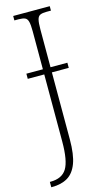

<svg xmlns="http://www.w3.org/2000/svg" viewBox="-143 -760 575 1045"><g transform="rotate(-15 144.5 -237.0)"><path d="M8 240V210H12Q77 210 103.5 166.5Q130 123 130 15V-363H37V-392H130V-606Q130 -642 125.5 -660Q121 -678 108.5 -683.5Q96 -689 73 -689H49V-714H255V-689H230Q207 -689 194.5 -683.5Q182 -678 177.5 -660Q173 -642 173 -605V-392H268V-363H173V14Q173 100 154.5 149Q136 198 100.5 219Q65 240 13 240Z"/></g></svg>

Font: Noto Serif Condensed ExtraLight
Style: Regular
Weight: 200
Width: 3
Designer: Monotype Design Team
Foundry: Monotype Imaging Inc.
Version: Version 2.013; ttfautohint (v1.8.4.7-5d5b)